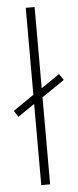

<svg xmlns="http://www.w3.org/2000/svg" viewBox="-64 -790 333 820"><g transform="rotate(-5 102.0 -380.0)"><path d="M79 0V-348L7 -299L-10 -326L79 -387V-760H117V-412L196 -466L214 -439L117 -373V0Z"/></g></svg>

Font: Noto Sans Lao UI Cond ExtLt
Style: Regular
Weight: 200
Width: 3
Designer: Monotype Design Team
Foundry: Monotype Imaging Inc.
Version: Version 2.000; ttfautohint (v1.8.4.7-5d5b)